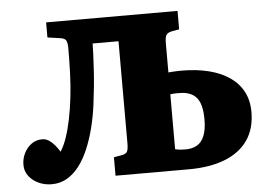

<svg xmlns="http://www.w3.org/2000/svg" viewBox="-51 -770 1174 850"><g transform="rotate(-5 536.0 -345.0)"><path d="M146 13Q115 13 88.5 1Q62 -11 45 -32.5Q28 -54 28 -83Q28 -111 40 -135Q52 -159 72.5 -174Q93 -189 120 -189Q137 -189 151 -179.5Q165 -170 176.5 -156Q188 -142 197 -127Q213 -152 225 -187.5Q237 -223 246 -267Q255 -311 261 -362Q267 -413 269 -469.5Q271 -526 271 -586Q271 -600 266.5 -612.5Q262 -625 239 -628L183 -636V-703H767V-621L733 -615Q715 -611 709 -601Q703 -591 703 -564V-435Q711 -436 720 -436.5Q729 -437 739.5 -437.5Q750 -438 760 -438Q828 -438 882 -424.5Q936 -411 974.5 -384.5Q1013 -358 1033.5 -319Q1054 -280 1054 -229Q1054 -155 1019 -104Q984 -53 917 -26.5Q850 0 755 0H430V-82L464 -88Q482 -91 488.5 -100Q495 -109 495 -139V-592H380Q380 -572 378.5 -542.5Q377 -513 375 -476.5Q373 -440 369 -400.5Q365 -361 360 -322Q353 -269 340.5 -219.5Q328 -170 310 -127.5Q292 -85 268 -53.5Q244 -22 213.5 -4.5Q183 13 146 13ZM703 -94Q715 -91 725 -90Q735 -89 749 -89Q779 -89 800 -101Q821 -113 832.5 -141Q844 -169 844 -215Q844 -282 819.5 -311Q795 -340 743 -340Q736 -340 729 -340Q722 -340 715.5 -339.5Q709 -339 703 -338Z"/></g></svg>

Font: Literata 18pt ExtraBold
Style: Regular
Weight: 800
Designer: Latin by Veronika Burian and Jose Scaglione. Greek by Irene Vlachou. Cyrillic by Vera Evstafieva.
Foundry: TypeTogether
Version: Version 3.103;gftools[0.9.29]